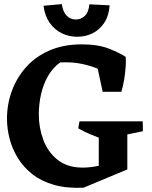

<svg xmlns="http://www.w3.org/2000/svg" viewBox="-20 -894 738 935"><path d="M387 20Q306 24 244 6.5Q182 -11 138.5 -45Q95 -79 67.5 -123.5Q40 -168 27 -217.5Q14 -267 14 -316Q14 -386 37.5 -450.5Q61 -515 106.5 -566.5Q152 -618 220.5 -648Q289 -678 379 -678Q458 -678 512 -656.5Q566 -635 592 -617L562 -495Q551 -504 527 -521Q503 -538 466 -555Q429 -572 380.5 -582.5Q332 -593 273 -590Q237 -564 214 -524Q191 -484 180 -435.5Q169 -387 169 -336Q169 -272 191 -213Q213 -154 259 -117Q305 -80 373 -78Q404 -77 438.5 -82.5Q473 -88 503.5 -96.5Q534 -105 556 -113L600 -69ZM480 -216Q452 -227 420 -240Q388 -253 361 -269L367 -303H472ZM461 -62V-303H600V-69ZM530 -225 510 -303H675L676 -255ZM480 -447 448 -596 592 -617Q594 -598 592 -569Q590 -540 585 -508.5Q580 -477 571 -447ZM356 -715Q315 -715 280 -732.5Q245 -750 221.5 -783.5Q198 -817 192 -866L281 -874Q286 -837 304.5 -818Q323 -799 349 -799Q375 -799 393.5 -817Q412 -835 415 -873L514 -868Q510 -816 487 -782Q464 -748 430 -731.5Q396 -715 356 -715Z"/></svg>

Font: Eczar SemiBold
Style: Regular
Weight: 600
Designer: Vaibhav Singh
Foundry: Rosetta Type Foundry
Version: Version 2.000